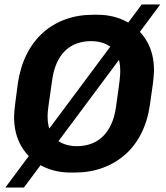

<svg xmlns="http://www.w3.org/2000/svg" viewBox="-20 -762 743 859"><path d="M296 10Q224 10 167 -20Q110 -50 76.5 -106Q43 -162 43 -239Q43 -259 48.5 -302.5Q54 -346 60 -390Q71 -463 99.5 -519.5Q128 -576 172 -615.5Q216 -655 273 -675.5Q330 -696 397 -696H416Q487 -696 544.5 -666Q602 -636 635.5 -580Q669 -524 669 -447Q669 -426 663.5 -383.5Q658 -341 651 -295Q641 -223 612.5 -166Q584 -109 539.5 -70Q495 -31 438 -10.5Q381 10 314 10ZM324 -108Q359 -108 388.5 -119Q418 -130 440.5 -152Q463 -174 478 -207Q493 -240 499 -284Q505 -327 509 -355Q513 -383 515 -400.5Q517 -418 517.5 -428.5Q518 -439 518 -447Q518 -491 502 -520Q486 -549 456.5 -563.5Q427 -578 387 -578Q352 -578 322.5 -567Q293 -556 270.5 -534Q248 -512 233.5 -479Q219 -446 213 -401Q207 -358 203 -330.5Q199 -303 196.5 -285.5Q194 -268 193.5 -257.5Q193 -247 193 -238Q193 -195 209.5 -166Q226 -137 255.5 -122.5Q285 -108 324 -108ZM4 77 614 -742H697L87 77Z"/></svg>

Font: Chivo SemiBold
Style: Italic
Weight: 600
Italic angle: -8.05°
Designer: Hector Gatti
Foundry: Omnibus-Type
Version: Version 2.002